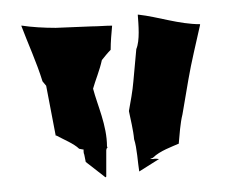

<svg xmlns="http://www.w3.org/2000/svg" viewBox="-20 -810 323 262"><path d="M9 -775C18 -751 30 -725 38 -699L43 -693C47 -671 52 -647 56 -625H57C66 -620 81 -614 88 -607C89 -607 92 -606 94 -606C94 -604 94 -601 95 -599L97 -589L124 -568L125 -569V-605C125 -606 126 -609 127 -609L126 -610C126 -639 113 -666 107 -689C110 -700 116 -714 119 -728C123 -733 127 -738 131 -742C131 -753 132 -764 133 -775C124 -775 114 -774 105 -774L56 -772C40 -772 23 -773 10 -775ZM156 -658C158 -648 162 -632 163 -620C167 -608 168 -588 170 -576L197 -593C195 -593 192 -594 189 -593H185C186 -594 188 -594 189 -595C198 -604 215 -610 224 -614V-615C225 -626 226 -642 229 -654L237 -701C241 -725 248 -753 253 -776V-777C224 -777 196 -787 169 -790H168C169 -776 171 -755 166 -743L162 -699C161 -686 158 -670 156 -659Z"/></svg>

Font: Charger Mayhem
Style: Regular
Weight: 400
Designer: Jasper
Foundry: Cannot Into Space Fonts
Version: Version 0.98